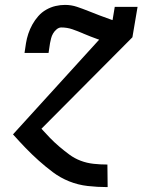

<svg xmlns="http://www.w3.org/2000/svg" viewBox="-20 -548 640 783"><path d="M80 -332 86 -372Q89 -391 95.5 -410.5Q102 -430 112 -448Q122 -466 136 -482Q150 -498 168.5 -508.5Q187 -519 206.5 -523.5Q226 -528 245 -528Q271 -528 294.5 -520Q318 -512 340.5 -503Q363 -494 386.5 -485Q410 -476 433 -468L439 -466L435 -442L432 -439L430 -436L429 -435L428 -434L427 -433L426 -432L425 -431V-430L424 -429L423 -428L420 -426L419 -425V-424L418 -423V-422L416 -421L414 -419L412 -417L410 -414H409L408 -412L407 -411L406 -410L403 -407L402 -406L401 -405L399 -403L396 -399L394 -397L393 -396L391 -394L390 -392L387 -390V-389L386 -388L385 -386L379 -388Q364 -393 349.5 -399Q335 -405 320 -411L318 -412Q297 -421 275.5 -428.5Q254 -436 230 -436Q220 -436 211 -428.5Q202 -421 196.5 -411.5Q191 -402 188.5 -392Q186 -382 184 -372L178 -332ZM418 215Q377 215 337.5 210.5Q298 206 262 191.5Q226 177 196 154.5Q166 132 138 107Q110 82 84 55Q58 28 33 0L386 -388L387 -389V-390L390 -392L391 -394L393 -396L394 -397L396 -399L399 -403L401 -405L402 -406L403 -407L406 -410L407 -411L408 -412L409 -414H410L412 -417L414 -419L416 -421L418 -422V-423L419 -424V-425L420 -426L423 -428L424 -429L425 -430V-431L426 -432L427 -433L428 -434L429 -435L430 -436L432 -439L435 -442L448 -520H541L520 -396L149 -23Q166 -4 184 14.5Q202 33 222 50Q242 67 263 82.5Q284 98 309 107.5Q334 117 361.5 120Q389 123 417 123H418L419 215Z"/></svg>

Font: Iosevka Etoile Semibold
Style: Italic
Weight: 600
Italic angle: -9°
Designer: Belleve Invis
Foundry: Belleve Invis
Version: Version 22.1.2; ttfautohint (v1.8.4)